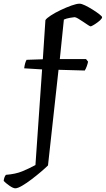

<svg xmlns="http://www.w3.org/2000/svg" viewBox="-95 -820 573 1040"><path d="M-12 200Q-24 200 -44.5 185.5Q-65 171 -75 160Q-73 139 -63 127Q-11 123 25.5 108Q62 93 97 74L133 -444L36 -450Q40 -481 49 -496L137 -499L151 -711Q157 -721 180 -736Q203 -751 233.5 -765.5Q264 -780 292 -790Q320 -800 336 -800Q347 -800 366.5 -790.5Q386 -781 407.5 -767.5Q429 -754 443.5 -742.5Q458 -731 458 -727Q458 -720 447 -710Q436 -700 421.5 -690.5Q407 -681 397 -677Q393 -677 381.5 -684.5Q370 -692 355.5 -702Q341 -712 328 -719.5Q315 -727 309 -727Q304 -727 284 -723.5Q264 -720 251 -714L229 -500H371L382 -486Q380 -475 375 -461Q370 -447 364 -438L222 -442L165 76Q152 89 128 109.5Q104 130 76.5 151Q49 172 25 186Q1 200 -12 200Z"/></svg>

Font: Texturina 72pt SemiBold
Style: Regular
Weight: 600
Designer: Guillermo Torres Carreño
Foundry: Omnibus-Type
Version: Version 1.002; ttfautohint (v1.8.3)